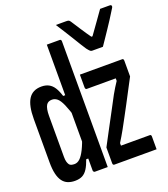

<svg xmlns="http://www.w3.org/2000/svg" viewBox="-151 -943 930 1060"><g transform="rotate(-20 314.0 -412.5)"><path d="M109 -543Q134 -543 152 -533.5Q170 -524 182.5 -504.5Q195 -485 205 -453H230V-309Q212 -369 198 -400.5Q184 -432 170 -443.5Q156 -455 139 -455Q128 -455 119.5 -451Q111 -447 105.5 -438Q100 -429 97 -413.5Q94 -398 94 -377V-135Q94 -118 97 -107Q100 -96 105 -89Q109 -83 117 -80.5Q125 -78 136 -78Q153 -78 168 -92Q183 -106 198.5 -137Q214 -168 230 -218V-81H205Q194 -49 181 -28.5Q168 -8 150.5 1Q133 10 107 10Q84 10 65.5 2.5Q47 -5 34.5 -22Q22 -39 15.5 -66.5Q9 -94 9 -134V-388Q9 -428 15 -457Q21 -486 33 -505Q45 -524 64 -533.5Q83 -543 109 -543ZM293 -750Q296 -750 298 -748.5Q300 -747 301 -745Q302 -743 302 -739Q302 -662 302 -582Q302 -502 302 -423Q302 -344 302 -267.5Q302 -191 302 -120Q302 -86 302 -55.5Q302 -25 302 0Q295 0 285 0Q275 0 264.5 0Q254 0 244 0Q234 0 227 0Q224 0 222 -1.5Q220 -3 218.5 -5Q217 -7 217 -11Q217 -91 217 -171Q217 -251 217 -330.5Q217 -410 217 -490Q217 -570 217 -650Q217 -674 217 -699Q217 -724 217 -750Q225 -750 235 -750Q245 -750 255.5 -750Q266 -750 275.5 -750Q285 -750 293 -750ZM332 -532H580Q584 -532 585.5 -530.5Q587 -529 588 -527Q589 -525 589 -521V-428Q569 -390 550.5 -355Q532 -320 515 -287.5Q498 -255 481.5 -225Q465 -195 450 -167Q440 -149 430.5 -133Q421 -117 411 -101V-86H581Q585 -86 587 -83Q589 -80 589 -75Q589 -57 589 -38Q589 -19 589 0H341Q338 0 336 -1.5Q334 -3 333 -5Q332 -7 332 -11V-104Q359 -155 383 -200Q407 -245 429 -286Q451 -327 471 -365Q481 -383 491 -399Q501 -415 511 -430V-445H341Q338 -445 336 -446.5Q334 -448 333 -450.5Q332 -453 332 -456Q332 -475 332 -494Q332 -513 332 -532ZM504 -633Q496 -633 484 -633Q472 -633 459.5 -633Q447 -633 441 -633Q435 -633 430 -637Q425 -641 414 -655Q407 -665 394 -686Q381 -707 365 -733.5Q349 -760 332 -786.5Q315 -813 301 -835Q311 -835 321.5 -835Q332 -835 342.5 -835Q353 -835 362 -835Q371 -835 376 -833Q381 -831 386 -823Q398 -805 420 -770.5Q442 -736 478 -686L445 -707H486L454 -685Q491 -737 517 -773Q543 -809 561 -835H617Q622 -835 624 -834Q626 -833 627 -831Q628 -829 628 -826Q628 -822 625.5 -818Q623 -814 613 -798Q604 -783 589.5 -760.5Q575 -738 558.5 -713.5Q542 -689 527.5 -667.5Q513 -646 504 -633Z"/></g></svg>

Font: RecMonoLinear Nerd Font Mono
Style: Regular
Weight: 400
Monospace: yes
Version: Version 1.085; ttfautohint (v1.8.4.7-5d5b);Nerd Fonts 3.2.1